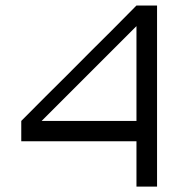

<svg xmlns="http://www.w3.org/2000/svg" viewBox="-20 -687 702 707"><path d="M558.3 -666.7V0H482.5V-166.7H58.3V-241.7Q157.5 -341.7 225 -408.3Q324.2 -508.3 391.7 -575L482.5 -666.7ZM482.5 -241.7V-590.8L133.3 -241.7Z"/></svg>

Font: 0xA000-Squarish
Style: Squareish
Weight: 400
Version: Version 0.1